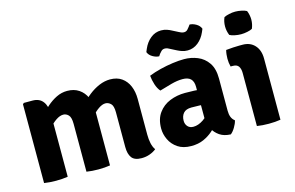

<svg xmlns="http://www.w3.org/2000/svg" viewBox="-91 -937 1801 1173"><g transform="rotate(-15 809.0 -351.0)"><path d="M124.5 -505Q167.5 -505 189.5 -476Q211.5 -447 211.5 -397V0Q178.5 5.5 137 5.5Q96.5 5.5 62 0V-498L69 -505ZM330 -302.5Q330 -344 315.5 -358.8Q301 -373.5 283 -373.5Q261 -373.5 236.8 -357Q212.5 -340.5 192.2 -316.2Q172 -292 162.5 -267.5V-398Q186 -425.5 214.2 -450.5Q242.5 -475.5 275 -491.5Q307.5 -507.5 343 -507.5Q386.5 -507.5 417 -487Q447.5 -466.5 463.2 -431Q479 -395.5 479 -350V0Q447 5.5 404.5 5.5Q364.5 5.5 330 0ZM598 -303.5Q598 -345 582.8 -359.2Q567.5 -373.5 549.5 -373.5Q529.5 -373.5 505.5 -357Q481.5 -340.5 460.5 -315Q439.5 -289.5 427 -262.5V-403Q449.5 -430 480 -454Q510.5 -478 545.2 -492.8Q580 -507.5 614.5 -507.5Q658.5 -507.5 688 -486.5Q717.5 -465.5 732.5 -429.8Q747.5 -394 747.5 -348.5V-122.5Q747.5 -93.5 752.8 -68.2Q758 -43 771 -24Q754.5 -10.5 730.2 -1.5Q706 7.5 678 7.5Q633.5 7.5 615.8 -16.2Q598 -40 598 -84.5Z M839 -136.5Q839 -196 866.8 -234.2Q894.5 -272.5 939.5 -290.8Q984.5 -309 1036 -309Q1059.5 -309 1094 -307.8Q1128.5 -306.5 1156 -301V-206Q1133.5 -211 1103 -212Q1072.5 -213 1051 -213Q1016 -213 1000 -194.5Q984 -176 984 -146.5Q984 -125 997 -110.5Q1010 -96 1033 -96Q1064 -96 1096.5 -118Q1129 -140 1151 -179.5L1172 -83Q1152.5 -60 1127.2 -37.8Q1102 -15.5 1068.5 -0.5Q1035 14.5 990.5 14.5Q939 14.5 905.5 -8.2Q872 -31 855.5 -65.8Q839 -100.5 839 -136.5ZM1287.5 -68.5Q1283 -48.5 1269.2 -25.8Q1255.5 -3 1241 8Q1198.5 6.5 1171.2 -12.5Q1144 -31.5 1129.5 -58.8Q1115 -86 1111 -112.5V-327.5Q1111 -361.5 1094.2 -378Q1077.5 -394.5 1043 -394.5Q1010 -394.5 971.8 -384.2Q933.5 -374 894.5 -362Q878.5 -380 869.2 -409Q860 -438 857.5 -465.5Q890.5 -479 930.8 -489Q971 -499 1011 -504.5Q1051 -510 1083.5 -510Q1128 -510 1168.2 -493.5Q1208.5 -477 1234 -439.8Q1259.5 -402.5 1259.5 -340V-136.5Q1259.5 -113.5 1266 -96.8Q1272.5 -80 1287.5 -68.5ZM1016 -593.5Q1012.5 -596 1004 -599.5Q995.5 -603 986.5 -603Q972.5 -603 963.5 -593.5Q954.5 -584 950.5 -579L942 -566Q922 -566.5 901 -578.8Q880 -591 872.5 -611L880.5 -630Q897 -668.5 926.2 -692.2Q955.5 -716 993 -716Q1013.5 -716 1030.2 -710Q1047 -704 1056.5 -698.5L1096.5 -678Q1100.5 -676 1109 -672.2Q1117.5 -668.5 1126.5 -668.5Q1140.5 -668.5 1149.5 -678Q1158.5 -687.5 1162 -693L1171 -705.5Q1191 -705 1212 -692.8Q1233 -680.5 1240.5 -660.5L1232.5 -641.5Q1216 -603 1186.2 -579.2Q1156.5 -555.5 1119.5 -555.5Q1101 -555.5 1084.8 -561Q1068.5 -566.5 1056 -573Z M1557 0Q1524 5.5 1482.5 5.5Q1442 5.5 1408 0V-336Q1408 -361 1397.8 -377Q1387.5 -393 1361 -393H1347Q1340.5 -417.5 1340.5 -443.5Q1340.5 -456 1342 -470.2Q1343.5 -484.5 1347 -497.5Q1369 -500 1392.2 -501.2Q1415.5 -502.5 1431 -502.5H1452Q1500 -502.5 1528.5 -471.2Q1557 -440 1557 -387ZM1377.5 -638Q1377.5 -668 1389 -694Q1401.5 -700.5 1421.2 -705Q1441 -709.5 1460.5 -709.5Q1479.5 -709.5 1500.2 -705Q1521 -700.5 1532 -694Q1537.5 -681.5 1540.5 -666.2Q1543.5 -651 1543.5 -638Q1543.5 -608.5 1532 -581.5Q1521 -575 1500.2 -570.8Q1479.5 -566.5 1460.5 -566.5Q1441 -566.5 1420.5 -570.8Q1400 -575 1389 -581.5Q1377.5 -608.5 1377.5 -638Z"/></g></svg>

Font: Signika Negative
Style: Bold
Weight: 700
Designer: Anna Giedry
Foundry: Anna Giedry
Version: Version 2.001